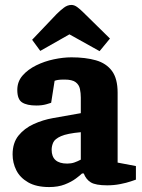

<svg xmlns="http://www.w3.org/2000/svg" viewBox="-20 -743 574 777"><path d="M179 14Q127 14 94 -5Q61 -24 46 -54Q31 -84 31 -118Q31 -165 55 -194.5Q79 -224 116.5 -241Q154 -258 194 -265L307 -285V-348Q307 -366 303.5 -383Q300 -400 286 -410.5Q272 -421 241 -421Q223 -421 214.5 -419.5Q206 -418 201 -416L187 -327Q185 -326 167.5 -321Q150 -316 127 -316Q89 -316 69.5 -328.5Q50 -341 50 -379Q50 -413 71.5 -437.5Q93 -462 126.5 -478.5Q160 -495 198 -503Q236 -511 269 -511Q326 -511 368 -499Q410 -487 433 -456Q456 -425 456 -368V-85L530 -71V-16Q527 -15 509.5 -9Q492 -3 466.5 2Q441 7 414 7Q367 7 347.5 -5Q328 -17 319 -41H312Q305 -34 287 -20.5Q269 -7 242 3.5Q215 14 179 14ZM252 -81Q268 -81 281 -85.5Q294 -90 307 -97V-208Q252 -203 227 -192Q202 -181 195.5 -166.5Q189 -152 189 -137Q189 -81 252 -81ZM383 -536 261 -604 143 -537 110 -582 209 -686Q223 -700 238 -711.5Q253 -723 269 -723Q281 -723 293 -714Q305 -705 316 -694L425 -587Z"/></svg>

Font: Faustina ExtraBold
Style: Regular
Weight: 800
Designer: Alfonso Garcia
Foundry: http://www.omnibus-type.com
Version: Version 1.200